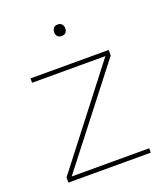

<svg xmlns="http://www.w3.org/2000/svg" viewBox="-133 -815 793 909"><g transform="rotate(-20 263.5 -360.5)"><path d="M55 0V-26L436 -518V-503H55V-525H449V-497L71 -11L69 -22H470V0ZM263 -663Q249 -663 242 -671Q235 -679 235 -692Q235 -704 242 -712.5Q249 -721 263 -721Q276 -721 283.5 -713Q291 -705 291 -692Q291 -679 284 -671Q277 -663 263 -663Z"/></g></svg>

Font: Lexend Exa Thin
Style: Regular
Weight: 250
Designer: Bonnie Shaver-Troup, Thomas Jockin
Foundry: Lexend
Version: Version 1.007